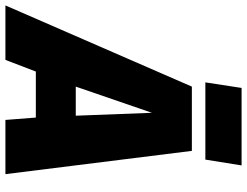

<svg xmlns="http://www.w3.org/2000/svg" viewBox="-164 -810 933 726"><g transform="rotate(90 303.0 -446.5)"><path d="M-40 0 267 -705H510L598 0H393L384 -115H210L166 0ZM267 -266H377L366 -554ZM251 -756 272 -893H565L543 -756Z"/></g></svg>

Font: Georama ExtraBold
Style: Italic
Weight: 800
Italic angle: -9°
Version: Version 1.001